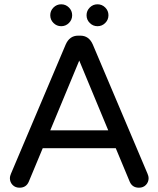

<svg xmlns="http://www.w3.org/2000/svg" viewBox="-20 -869 737 894"><path d="M667 -60Q672 -48 672 -40Q672 -21 659.5 -8Q647 5 627 5Q596 5 584 -23L519 -179H179L114 -23Q102 5 71 5Q51 5 38.5 -8Q26 -21 26 -40Q26 -48 31 -60L286 -662Q304 -703 344 -703H354Q394 -703 412 -662ZM214 -262H484L349 -587ZM229 -834Q244 -849 265 -849Q286 -849 301 -834Q316 -819 316 -798Q316 -777 301 -762Q286 -747 265 -747Q244 -747 229 -762Q214 -777 214 -798Q214 -819 229 -834ZM398 -834Q413 -849 434 -849Q455 -849 470 -834Q485 -819 485 -798Q485 -777 470 -762Q455 -747 434 -747Q413 -747 398 -762Q383 -777 383 -798Q383 -819 398 -834Z"/></svg>

Font: Varela Round
Style: Regular
Weight: 400
Designer: Joe Prince
Foundry: Joe Prince
Version: Version 1.000